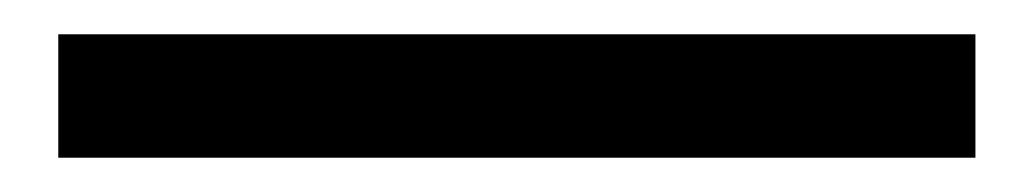

<svg xmlns="http://www.w3.org/2000/svg" viewBox="-20 55 602 112"><path d="M14 147V75H549V147Z"/></svg>

Font: Source Han Sans Medium
Style: Regular
Weight: 500
Designer: Ryoko NISHIZUKA Ë•øÂ°öÊ∂ºÂ≠ê (kana, bopomofo & ideographs); Paul D. Hunt (Latin, Greek & Cyrillic); Sandoll Communicatio
Foundry: Adobe
Version: Version 2.004;hotconv 1.0.118;makeotfexe 2.5.65603